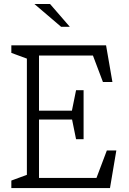

<svg xmlns="http://www.w3.org/2000/svg" viewBox="-20 -962 660 982"><path d="M38 -38.5 129 -72 117.5 -45V-685L129 -658L38 -691.5V-730H522.5L555 -542.5H506.5L447 -700L484 -678H164L179.5 -697.5V-388.5L155 -396H372.5L345.5 -384.5L369 -500.5H407.5V-250H369L345.5 -366L377.5 -350.5H155L179.5 -360.5V-39.5L153.5 -52H504L467 -35L526.5 -192.5H575L542.5 0H38ZM156 -941.5H236L337 -825H292.5Z"/></svg>

Font: Monaspace Xenon Var
Style: Regular
Weight: 400
Designer: Riley Cran and the Lettermatic Team
Version: Version 1.000 (Monaspace Xenon Var)